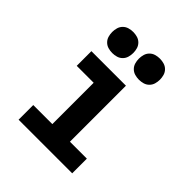

<svg xmlns="http://www.w3.org/2000/svg" viewBox="-209 -888 1018 1018"><g transform="rotate(45 300.0 -379.5)"><path d="M99 0V-110H242V-420H115V-530H374V-110H501V0ZM400 -601Q384 -601 368.5 -605.5Q353 -610 341.5 -621.5Q330 -633 325.5 -648.5Q321 -664 321 -680Q321 -696 325.5 -711.5Q330 -727 341.5 -738.5Q353 -750 368.5 -754.5Q384 -759 400 -759Q416 -759 431.5 -754.5Q447 -750 458.5 -738.5Q470 -727 474.5 -711.5Q479 -696 479 -680Q479 -664 474.5 -648.5Q470 -633 458.5 -621.5Q447 -610 431.5 -605.5Q416 -601 400 -601ZM200 -601Q184 -601 168.5 -605.5Q153 -610 141.5 -621.5Q130 -633 125.5 -648.5Q121 -664 121 -680Q121 -696 125.5 -711.5Q130 -727 141.5 -738.5Q153 -750 168.5 -754.5Q184 -759 200 -759Q216 -759 231.5 -754.5Q247 -750 258.5 -738.5Q270 -727 274.5 -711.5Q279 -696 279 -680Q279 -664 274.5 -648.5Q270 -633 258.5 -621.5Q247 -610 231.5 -605.5Q216 -601 200 -601Z"/></g></svg>

Font: Iosevka Curly XBdEx
Style: Regular
Weight: 800
Width: 7
Monospace: yes
Designer: Belleve Invis
Foundry: Belleve Invis
Version: Version 11.1.0; ttfautohint (v1.8.3)